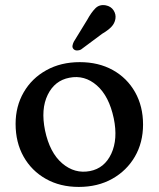

<svg xmlns="http://www.w3.org/2000/svg" viewBox="-20 -725 626 757"><path d="M294.5 -480Q368.5 -480 424.8 -448.8Q481 -417.5 512.5 -361.8Q544 -306 544 -234Q544 -163 511.8 -107.5Q479.5 -52 422.5 -20Q365.5 12 290.5 12Q217 12 160.8 -19.8Q104.5 -51.5 73 -107.5Q41.5 -163.5 41.5 -236.5Q41.5 -306 73.5 -361.2Q105.5 -416.5 162.8 -448.2Q220 -480 294.5 -480ZM334.5 -50.5Q392 -61.5 418.8 -119Q445.5 -176.5 428.5 -258.5Q410 -346 361.8 -388.2Q313.5 -430.5 253.5 -418.5Q195.5 -407.5 168 -351Q140.5 -294.5 157.5 -211Q176 -123 225.2 -81Q274.5 -39 334.5 -50.5ZM324 -647Q339.5 -675.5 355.8 -692Q372 -708.5 397 -704Q417.5 -700 427.8 -684.2Q438 -668.5 435 -650.5Q432 -632.5 419 -619Q406 -605.5 383 -592L299 -529.5Q292 -526 283.8 -526Q275.5 -526 270.5 -531Q264.5 -537 265.8 -544.8Q267 -552.5 271 -560.5Z"/></svg>

Font: Fraunces 9pt S100
Style: Regular
Weight: 400
Version: Version 1.000; ttfautohint (v1.8.3)